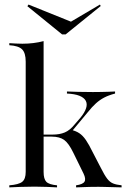

<svg xmlns="http://www.w3.org/2000/svg" viewBox="-20 -810 546 830"><path d="M20.2 0V-8.9Q61.3 -12.1 76.2 -24.2Q91.1 -36.3 91.1 -66.9V-543.5Q91.1 -581.5 75.4 -596.8Q59.7 -612.1 20.2 -614.5V-623.4Q34.7 -622.6 48.8 -621.8Q62.9 -621 76.6 -621Q125.8 -621 168.5 -632.3V-66.9Q168.5 -36.3 180.2 -24.2Q191.9 -12.1 226.6 -8.9V0Q212.1 -0.8 184.7 -2Q157.3 -3.2 129.8 -3.2Q99.2 -3.2 67.3 -2Q35.5 -0.8 20.2 0ZM308.9 0V-8.9Q337.9 -12.9 345.2 -24.6Q352.4 -36.3 341.1 -59.7L296.8 -150Q277.4 -190.3 257.7 -204.8Q237.9 -219.4 203.2 -219.4H161.3V-228.2H208.1Q237.9 -228.2 260.1 -237.5Q282.3 -246.8 302.4 -271.8L328.2 -301.6Q346 -323.4 352 -341.9Q358.1 -360.5 350.8 -374.2Q343.5 -387.9 323.4 -396Q303.2 -404 269.4 -405.6V-414.5Q289.5 -413.7 318.1 -412.9Q346.8 -412.1 381.5 -412.1Q400 -412.1 416.9 -412.5Q433.9 -412.9 448.8 -413.3Q463.7 -413.7 477.4 -414.5V-405.6Q450 -398.4 430.6 -388.3Q411.3 -378.2 394.8 -363.3Q378.2 -348.4 358.9 -324.2L287.1 -237.9L285.5 -249.2Q307.3 -244.4 322.6 -234.3Q337.9 -224.2 351.2 -204.8Q364.5 -185.5 380.6 -152.4L416.1 -83.9Q431.5 -53.2 443.1 -37.9Q454.8 -22.6 469 -16.9Q483.1 -11.3 505.6 -8.9V0Q477.4 -0.8 459.7 -1.2Q441.9 -1.6 429.4 -2Q416.9 -2.4 405.6 -2.4Q387.1 -2.4 366.9 -2Q346.8 -1.6 308.9 0ZM412.1 -790.3 415.3 -783.9 263.7 -661.3H248.4L98.4 -783.1L103.2 -790.3L299.2 -711.3H278.2Z"/></svg>

Font: Playfair 144pt
Style: Regular
Weight: 400
Designer: Claus Eggers Sørensen
Foundry: Claus Eggers Sørensen
Version: Version 2.001;gftools[0.9.30]